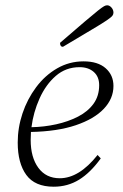

<svg xmlns="http://www.w3.org/2000/svg" viewBox="-20 -694 464 726"><path d="M183 12Q112 12 79.5 -32.5Q47 -77 47 -155Q47 -211 65 -265Q83 -319 116.5 -364Q150 -409 196 -435.5Q242 -462 296 -462Q350 -462 379.5 -436Q409 -410 409 -369Q409 -321 372.5 -282.5Q336 -244 266.5 -220.5Q197 -197 97 -195Q96 -180 96 -165Q96 -99 125 -59.5Q154 -20 206 -20Q279 -20 349 -108L361 -95Q322 -41 279 -14.5Q236 12 183 12ZM281 -440Q229 -440 191 -407Q153 -374 129.5 -321.5Q106 -269 99 -213Q147 -214 192.5 -224Q238 -234 275 -253Q312 -272 333.5 -301.5Q355 -331 355 -372Q355 -404 334.5 -422Q314 -440 281 -440ZM218 -517Q207 -517 207 -532Q266 -583 300 -612Q334 -641 350.5 -654Q367 -667 373.5 -670.5Q380 -674 385 -674Q394 -674 401.5 -665.5Q409 -657 409 -646Q409 -640 405 -634.5Q401 -629 383.5 -617Q366 -605 327 -582Q288 -559 218 -517Z"/></svg>

Font: Petrona ExtraLight
Style: Italic
Weight: 200
Italic angle: -9°
Designer: Ringo R. Seeber
Foundry: Ringo R. Seeber
Version: Version 2.001; ttfautohint (v1.8.3)